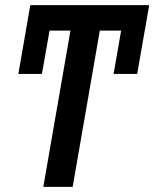

<svg xmlns="http://www.w3.org/2000/svg" viewBox="-20 -731 603 751"><path d="M563.5 -710.9 516.6 -441.9H424.3L471.2 -710.9ZM191.4 -710.9 144 -441.9H51.8L98.6 -710.9ZM387.7 -710.9 264.2 0H149.4L272.9 -710.9ZM563.5 -710.9 546.4 -611.3H81.1L98.6 -710.9Z"/></svg>

Font: Roboto Condensed Medium
Style: Italic
Weight: 500
Italic angle: -12°
Designer: Christian Robertson
Foundry: Google
Version: Version 3.0; 2020